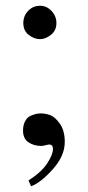

<svg xmlns="http://www.w3.org/2000/svg" viewBox="-20 -500 305 667"><path d="M176 -420Q176 -394 157 -379Q138 -364 119 -364Q99 -364 80 -378.5Q61 -393 61 -420Q61 -445 78 -462.5Q95 -480 119 -480Q142 -480 159 -462Q176 -444 176 -420ZM205 -7Q205 42 163 88.5Q121 135 88 147L79 127Q124 98 144 67.5Q164 37 164 17Q164 2 150 2Q148 2 140 4Q131 7 124 7Q97 7 78.5 -6Q60 -19 60 -46Q60 -66 67.5 -79.5Q75 -93 87 -98Q99 -103 106.5 -104.5Q114 -106 121 -106Q137 -106 153.5 -100.5Q170 -95 187.5 -71Q205 -47 205 -7Z"/></svg>

Font: GFS Artemisia
Style: Regular
Weight: 400
Designer: Takis Katsoulidis and George D. Matthiopoulos
Foundry: Takis Katsoulidis and George D. Matthiopoulos
Version: Version 1.0